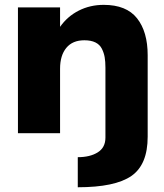

<svg xmlns="http://www.w3.org/2000/svg" viewBox="-20 -562 693 810"><path d="M55.7 0V-530.8H233.4V-448.7Q264.2 -492.7 312 -517.1Q359.9 -541.5 417.5 -541.5Q513.2 -541.5 558.1 -484.9Q603 -428.2 603 -329.1V14.6Q603 132.8 534.2 180.4Q465.3 228 308.1 228V101.1Q359.9 101.1 392.3 80.8Q424.8 60.5 424.8 18.6V-276.9Q424.8 -302.2 421.6 -320.6Q418.5 -338.9 409.7 -356.4Q400.9 -374 382.3 -383.1Q363.8 -392.1 335.9 -392.1Q286.1 -392.1 259.8 -360.1Q233.4 -328.1 233.4 -272V0Z"/></svg>

Font: Epilogue ExtraBold
Style: Regular
Weight: 800
Designer: Tyler Finck
Foundry: Etcetera Type Co
Version: Version 2.112